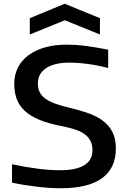

<svg xmlns="http://www.w3.org/2000/svg" viewBox="-20 -993 675 1024"><path d="M304 11Q277 11 245 9Q213 7 179 3Q145 -1 110.5 -6.5Q76 -12 44 -19V-117Q195 -85 298 -85Q473 -85 473 -192Q473 -224 460.5 -245.5Q448 -267 425.5 -281.5Q403 -296 372.5 -305Q342 -314 306 -321Q239 -334 191.5 -353.5Q144 -373 114 -400Q84 -427 70 -463Q56 -499 56 -546Q56 -594 75.5 -632.5Q95 -671 132 -698.5Q169 -726 220.5 -740.5Q272 -755 337 -755Q383 -755 434.5 -748.5Q486 -742 557 -728V-630Q507 -644 451 -651.5Q395 -659 349 -659Q270 -659 226 -629.5Q182 -600 182 -549Q182 -523 190.5 -504Q199 -485 218.5 -469.5Q238 -454 269.5 -442Q301 -430 348 -419Q403 -406 449 -390Q495 -374 528 -349.5Q561 -325 579.5 -289Q598 -253 598 -201Q598 -96 524 -42.5Q450 11 304 11ZM139 -896 325 -973 513 -896V-809L326 -885L139 -809Z"/></svg>

Font: Encode Sans Wide
Style: Medium
Weight: 500
Designer: Pablo Impallari, Andres Torresi
Foundry: Pablo Impallari, Andres Torresi
Version: Version 1.000; ttfautohint (v1.00) -l 8 -r 50 -G 200 -x 14 -